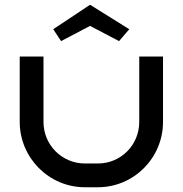

<svg xmlns="http://www.w3.org/2000/svg" viewBox="-20 -788 769 808"><path d="M566 -550V-275C566 -178 489 -100 392 -100H337C241 -100 163 -178 163 -275V-550H63V-275C63 -124 186 0 337 0H392C543 0 666 -123 666 -275V-550ZM524 -665 359 -768 204 -665 237 -615 359 -679 481 -615Z"/></svg>

Font: Bruno Ace SC
Style: Regular
Weight: 400
Designer: Astigmatic (AOETI)
Foundry: Astigmatic (AOETI)
Version: Version 1.000